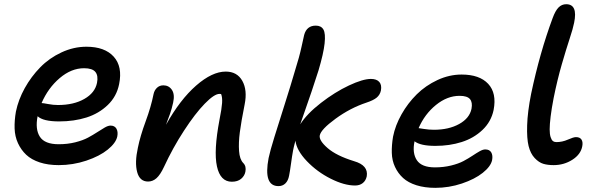

<svg xmlns="http://www.w3.org/2000/svg" viewBox="-20 -822 2839 920"><path d="M261.2 -30.8Q210 -30.8 170.2 -43.9Q130.4 -57.1 105.7 -80.3Q81.1 -103.5 66.2 -135.7Q51.3 -168 50 -206.3Q48.8 -244.6 56.2 -287.1Q67.9 -344.2 98.6 -399.7Q129.4 -455.1 172.9 -499.5Q216.3 -543.9 274.7 -571Q333 -598.1 394 -598.1Q481.9 -598.1 524.9 -550.5Q567.9 -502.9 550.8 -418.9Q539.1 -359.9 496.3 -318.8Q453.6 -277.8 394.3 -259Q335 -240.2 263.2 -240.2Q186.5 -240.2 160.2 -265.1Q147.9 -202.6 171.1 -166.7Q194.3 -130.9 261.2 -130.9Q303.7 -130.9 340.6 -140.1Q377.4 -149.4 401.9 -162.6Q426.3 -175.8 446 -188.7Q465.8 -201.7 481.9 -210.9Q498 -220.2 509.8 -220.2Q529.3 -220.2 537.8 -205.6Q546.4 -190.9 542 -168Q535.2 -136.7 496.3 -105.2Q457.5 -73.7 393.6 -52.2Q329.6 -30.8 261.2 -30.8ZM180.2 -328.1Q186 -328.1 210.4 -323.5Q234.9 -318.8 257.8 -318.8Q333 -318.8 384 -347.9Q435.1 -377 444.8 -424.8Q451.7 -459.5 437 -477.3Q422.4 -495.1 382.8 -495.1Q321.8 -495.1 266.1 -447.8Q210.4 -400.4 179.2 -328.1Z M1090.8 48.8Q1035.6 48.8 1019.5 -24.9Q1003.4 -98.6 1031.7 -248Q1042.5 -301.8 1044.2 -328.6Q1045.9 -355.5 1039.6 -371.1Q1037.6 -372.1 1031.7 -372.1Q1006.8 -372.1 960.9 -325Q915 -277.8 861.6 -195.8Q808.1 -113.8 765.6 -22Q748 15.6 730 31.7Q711.9 47.9 689.5 47.9Q649.4 47.9 637.2 2.4Q625 -43 640.6 -113.8Q651.9 -169.9 678 -240.7Q704.1 -311.5 715.8 -371.1Q719.7 -389.6 732.2 -401.4Q744.6 -413.1 762.7 -413.1Q789.1 -413.1 803.7 -391.4Q818.4 -369.6 809.6 -330.1Q806.6 -316.4 802.5 -301.5Q798.3 -286.6 794.9 -277.1Q791.5 -267.6 784.9 -250.2Q778.3 -232.9 775.4 -224.1Q842.8 -344.7 919.7 -411.9Q996.6 -479 1061.5 -479Q1116.2 -479 1141.1 -434.6Q1166 -390.1 1152.3 -321.8Q1135.7 -238.8 1129.2 -188.5Q1122.6 -138.2 1125.5 -98.4Q1128.4 -58.6 1145.5 -41Q1161.1 -25.4 1155.8 1Q1151.9 21 1135.3 34.9Q1118.7 48.8 1090.8 48.8Z M1314.5 69.8Q1241.2 69.8 1267.1 -64.9Q1274.4 -99.6 1294.7 -165Q1314.9 -230.5 1344.5 -323.2Q1374 -416 1393.1 -481.9Q1414.6 -549.8 1425 -598.6Q1435.5 -647.5 1437.5 -654.8Q1449.7 -699.2 1493.2 -699.2Q1519 -699.2 1529.8 -680.4Q1540.5 -661.6 1535.4 -613.8Q1530.3 -565.9 1506.3 -484.9Q1489.3 -431.2 1472.9 -383.1Q1456.5 -335 1440.9 -290.5Q1425.3 -246.1 1418.5 -226.1Q1450.7 -276.9 1517.8 -328.9Q1585 -380.9 1651.9 -412.4Q1718.8 -443.8 1757.3 -443.8Q1784.7 -443.8 1797.4 -429.4Q1810.1 -415 1805.2 -388.2Q1800.8 -367.7 1785.2 -354.5Q1769.5 -341.3 1735.4 -330.1Q1657.7 -304.2 1587.6 -252.9Q1517.6 -201.7 1512.2 -172.9Q1507.8 -148.9 1550 -112.3Q1592.3 -75.7 1676.3 -49.8Q1746.1 -29.8 1737.3 22.9Q1732.9 43.5 1718.3 55.2Q1703.6 66.9 1681.2 66.9Q1629.4 66.9 1564.5 34.2Q1499.5 1.5 1450.4 -49.8Q1401.4 -101.1 1395.5 -147.9Q1386.2 -112.3 1384.3 -101.1Q1379.4 -74.7 1374.3 -36.9Q1369.1 1 1365.2 20Q1360.8 43.9 1347.4 56.9Q1334 69.8 1314.5 69.8Z M2065.9 78.1Q2015.1 78.1 1975.6 65.7Q1936 53.2 1911.6 31Q1887.2 8.8 1872.8 -22Q1858.4 -52.7 1857.4 -89.4Q1856.4 -126 1863.3 -167Q1874 -221.2 1904.1 -274.4Q1934.1 -327.6 1976.8 -369.9Q2019.5 -412.1 2076.2 -438.5Q2132.8 -464.8 2191.9 -464.8Q2277.8 -464.8 2319.3 -420.2Q2360.8 -375.5 2345.2 -294.9Q2333.5 -238.8 2291.7 -199.2Q2250 -159.7 2192.1 -141.4Q2134.3 -123 2065.9 -123Q1994.6 -123 1966.3 -145Q1954.6 -88.4 1977.5 -54.2Q2000.5 -20 2064 -20Q2105 -20 2141.1 -28.8Q2177.2 -37.6 2200.9 -50.3Q2224.6 -63 2243.7 -75.7Q2262.7 -88.4 2278.3 -97.2Q2293.9 -106 2305.2 -106Q2325.7 -106 2334 -91.6Q2342.3 -77.1 2337.9 -54.2Q2331.1 -23.9 2293 6.3Q2254.9 36.6 2193.1 57.4Q2131.3 78.1 2065.9 78.1ZM2182.1 -362.8Q2123 -362.8 2069.1 -319.1Q2015.1 -275.4 1985.8 -208Q1987.3 -208 2011.5 -204.1Q2035.6 -200.2 2059.1 -200.2Q2130.4 -200.2 2180.2 -227.8Q2230 -255.4 2239.3 -300.8Q2245.1 -331.5 2231.9 -347.2Q2218.8 -362.8 2182.1 -362.8Z M2632.8 -30.8Q2604.5 -30.8 2583.3 -37.1Q2562 -43.5 2542 -64.7Q2522 -85.9 2512.9 -122.1Q2503.9 -158.2 2505.9 -221.9Q2507.8 -285.6 2524.9 -372.1Q2566.4 -569.3 2627.9 -734.9Q2641.1 -771 2656.5 -786.4Q2671.9 -801.8 2692.9 -801.8Q2749.5 -801.8 2731 -712.9Q2725.6 -685.1 2709.5 -636.5Q2693.4 -587.9 2671.9 -513.7Q2650.4 -439.5 2632.8 -352.1Q2623 -301.3 2618.4 -263.4Q2613.8 -225.6 2613.8 -202.6Q2613.8 -179.7 2618.2 -165.5Q2622.6 -151.4 2629.4 -146.2Q2636.2 -141.1 2646 -141.1Q2674.3 -141.1 2701.2 -153.1Q2728 -165 2739.7 -165Q2758.8 -165 2766.4 -153.1Q2773.9 -141.1 2770 -121.1Q2762.7 -82 2722.4 -56.4Q2682.1 -30.8 2632.8 -30.8Z"/></svg>

Font: Shantell Sans Irregular Bouncy
Style: Italic
Weight: 500
Italic angle: -11.31°
Designer: Stephen Nixon, Anya Danilova, Shantell Martin
Foundry: Arrow Type
Version: Version 1.006;[9816181b4]